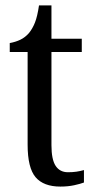

<svg xmlns="http://www.w3.org/2000/svg" viewBox="-20 -679 349 709"><path d="M203 10Q141 10 111.5 -24.5Q82 -59 82 -145V-487H16V-520Q38 -524 55.5 -532.5Q73 -541 87 -557Q100 -573 109 -595.5Q118 -618 124 -659H170V-536H282V-487H170V-143Q170 -90 185.5 -66.5Q201 -43 231 -43Q248 -43 262 -45Q276 -47 290 -51V-5Q277 0 254 5Q231 10 203 10Z"/></svg>

Font: Noto Serif Tamil Condensed
Style: Regular
Weight: 400
Width: 3
Designer: Indian Type Foundry, Tom Grace, and the Monotype Design Team
Foundry: Monotype Imaging Inc.
Version: Version 2.004; ttfautohint (v1.8.4.7-5d5b)